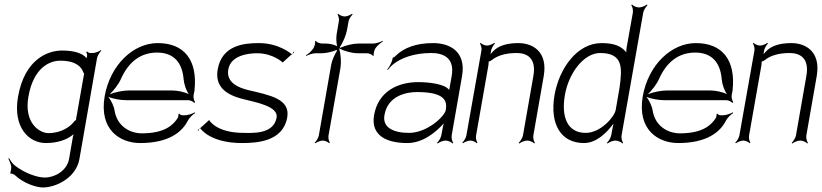

<svg xmlns="http://www.w3.org/2000/svg" viewBox="-20 -623 3643 851"><path d="M106 -195C128 -321 198 -354 247 -354C319 -354 342 -324 349 -303C350 -302 351 -298 353 -296C352 -293 350 -283 350 -281L320 -111C319 -108 317 -96 317 -92L310 -86C292 -62 253 -33 194 -33C156 -33 85 -77 106 -195ZM60 -195C36 -57 109 11 183 11C234 11 277 -3 306 -28C304 -22 303 -15 302 -10L286 82C276 136 220 164 179 164C143 164 84 142 44 109C34 101 25 86 20 78L17 80C21 89 28 103 30 116C30 121 28 142 25 144L27 147C30 144 44 151 47 154C84 189 140 208 171 208C233 207 318 162 332 82L410 -365C412 -376 422 -392 429 -398L427 -401C420 -395 402 -388 391 -388H380C374 -388 368 -392 366 -395L362 -392C364 -389 367 -382 366 -377L364 -365C345 -388 307 -399 255 -399C189 -399 89 -358 60 -195Z M466 -205C484 -222 506 -250 516 -273C549 -347 602 -390 676 -390C752 -390 788 -344 794 -271C796 -249 805 -222 817 -206C798 -215 767 -222 744 -222H550C526 -222 490 -215 466 -205ZM444 -197C418 -47 513 11 601 11C727 11 787 -37 813 -89C820 -102 835 -116 845 -122L843 -125C833 -119 812 -112 799 -112H788C784 -112 776 -116 775 -119L771 -118C772 -114 770 -103 767 -99C749 -72 714 -32 609 -32C554 -32 499 -65 488 -132C485 -153 472 -179 460 -194C480 -185 515 -179 538 -179H814C824 -179 837 -172 841 -167L845 -170C841 -175 836 -190 838 -201L842 -222C857 -361 793 -432 679 -432C571 -432 469 -336 444 -197Z M1273 -382C1275 -381 1277 -383 1277 -385ZM1277 -385 1284 -391 1281 -394C1279 -392 1278 -388 1277 -385ZM867 -55C867 -55 868 -55 868 -54C870 -51 913 11 1052 11C1120 11 1234 4 1253 -102C1268 -185 1176 -201 1079 -224C1039 -234 981 -256 992 -316C1003 -378 1082 -387 1119 -387C1191 -387 1233 -346 1233 -346C1250 -362 1264 -374 1273 -382C1273 -382 1274 -383 1273 -383C1270 -385 1217 -432 1127 -432C1060 -432 964 -422 945 -316C932 -242 977 -204 1057 -184C1112 -170 1215 -152 1206 -102C1193 -26 1096 -34 1060 -34C937 -34 907 -91 907 -91C890 -75 876 -63 867 -55ZM863 -52 867 -55C865 -56 865 -55 863 -52ZM856 -46 859 -43C861 -45 861 -49 863 -52Z M1336 -378 1337 -375C1347 -380 1365 -387 1379 -387H1406C1424 -387 1453 -393 1473 -402L1472 -401L1473 -399L1475 -400C1463 -382 1451 -354 1448 -336L1393 -22C1391 -11 1381 4 1375 9L1378 12C1384 7 1400 0 1411 0C1421 0 1435 7 1439 12L1442 9C1438 4 1434 -11 1436 -22L1489 -322C1493 -347 1491 -384 1483 -407C1484 -407 1484 -408 1485 -408C1506 -396 1541 -387 1565 -387H1606C1615 -387 1631 -381 1633 -375L1637 -377C1634 -383 1639 -401 1644 -409C1652 -421 1668 -434 1677 -439L1676 -442C1666 -437 1648 -430 1634 -430H1568C1546 -430 1511 -422 1488 -411L1486 -414C1501 -435 1514 -468 1518 -490L1525 -529C1527 -539 1537 -554 1543 -559L1540 -562C1534 -557 1518 -550 1508 -550C1497 -550 1483 -557 1479 -562L1476 -559C1480 -554 1484 -539 1482 -529L1472 -471C1470 -457 1470 -435 1474 -420L1473 -419C1459 -426 1438 -430 1424 -430H1407C1398 -430 1382 -436 1380 -442L1376 -440C1379 -434 1374 -416 1369 -409C1361 -396 1345 -383 1336 -378ZM1482 -409H1483L1482 -408Z M1684 -113C1699 -200 1783 -215 1828 -215C1950 -215 1963 -177 1956 -136C1951 -106 1872 -34 1793 -34C1725 -34 1674 -57 1684 -113ZM1638 -113C1622 -20 1697 11 1785 11C1852 11 1908 -33 1947 -76C1944 -67 1942 -57 1941 -49L1936 -23C1934 -12 1924 4 1917 10L1920 13C1927 7 1944 0 1955 0C1966 0 1981 7 1986 13L1989 10C1984 4 1980 -12 1982 -23L2028 -286C2047 -396 1972 -432 1900 -432C1825 -432 1771 -412 1733 -375C1732 -373 1724 -367 1723 -369L1720 -366C1721 -365 1717 -350 1715 -347C1710 -335 1703 -323 1696 -315L1699 -313C1703 -319 1712 -329 1720 -336C1758 -367 1816 -388 1892 -388C1940 -388 1997 -370 1982 -286L1971 -224C1953 -250 1886 -259 1833 -259C1746 -259 1657 -220 1638 -113Z M2029 9 2032 12C2038 7 2054 0 2065 0C2075 0 2089 7 2093 12L2096 9C2092 4 2088 -11 2090 -22L2144 -329C2145 -332 2146 -344 2146 -350C2150 -351 2156 -354 2159 -356C2183 -376 2220 -388 2270 -388C2311 -388 2359 -370 2344 -286L2298 -23C2296 -12 2286 4 2279 10L2282 13C2289 7 2306 0 2317 0C2328 0 2343 7 2348 13L2351 10C2346 4 2342 -12 2344 -23L2390 -286C2409 -396 2339 -432 2278 -432C2226 -432 2188 -420 2165 -395C2162 -392 2158 -387 2154 -383L2157 -400C2159 -410 2168 -425 2174 -430L2171 -433C2165 -428 2149 -421 2139 -421C2128 -421 2114 -428 2110 -433L2107 -430C2111 -425 2116 -410 2114 -400L2047 -22C2045 -11 2035 4 2029 9Z M2484 -203C2501 -300 2568 -388 2640 -388C2743 -388 2738 -321 2726 -234L2709 -136C2704 -106 2643 -34 2576 -34C2493 -34 2467 -107 2484 -203ZM2438 -203C2415 -70 2468 11 2568 11C2623 11 2668 -33 2699 -75C2697 -67 2695 -57 2694 -50L2689 -23C2687 -12 2677 4 2670 10L2673 13C2680 7 2697 0 2708 0C2719 0 2734 7 2739 13L2742 10C2737 4 2733 -12 2735 -23L2831 -567C2833 -578 2843 -594 2850 -600L2847 -603C2840 -597 2823 -590 2812 -590C2801 -590 2786 -597 2781 -603L2778 -600C2783 -594 2787 -578 2785 -567L2757 -410C2756 -404 2756 -397 2756 -391C2734 -418 2704 -432 2646 -432C2538 -432 2459 -320 2438 -203Z M2851 -205C2869 -222 2891 -250 2901 -273C2934 -347 2987 -390 3061 -390C3137 -390 3173 -344 3179 -271C3181 -249 3190 -222 3202 -206C3183 -215 3152 -222 3129 -222H2935C2911 -222 2875 -215 2851 -205ZM2829 -197C2803 -47 2898 11 2986 11C3112 11 3172 -37 3198 -89C3205 -102 3220 -116 3230 -122L3228 -125C3218 -119 3197 -112 3184 -112H3173C3169 -112 3161 -116 3160 -119L3156 -118C3157 -114 3155 -103 3152 -99C3134 -72 3099 -32 2994 -32C2939 -32 2884 -65 2873 -132C2870 -153 2857 -179 2845 -194C2865 -185 2900 -179 2923 -179H3199C3209 -179 3222 -172 3226 -167L3230 -170C3226 -175 3221 -190 3223 -201L3227 -222C3242 -361 3178 -432 3064 -432C2956 -432 2854 -336 2829 -197Z M3239 9 3242 12C3248 7 3264 0 3275 0C3285 0 3299 7 3303 12L3306 9C3302 4 3298 -11 3300 -22L3354 -329C3355 -332 3356 -344 3356 -350C3360 -351 3366 -354 3369 -356C3393 -376 3430 -388 3480 -388C3521 -388 3569 -370 3554 -286L3508 -23C3506 -12 3496 4 3489 10L3492 13C3499 7 3516 0 3527 0C3538 0 3553 7 3558 13L3561 10C3556 4 3552 -12 3554 -23L3600 -286C3619 -396 3549 -432 3488 -432C3436 -432 3398 -420 3375 -395C3372 -392 3368 -387 3364 -383L3367 -400C3369 -410 3378 -425 3384 -430L3381 -433C3375 -428 3359 -421 3349 -421C3338 -421 3324 -428 3320 -433L3317 -430C3321 -425 3326 -410 3324 -400L3257 -22C3255 -11 3245 4 3239 9Z"/></svg>

Font: Armata Saber
Style: RgIta
Weight: 400
Designer: Jasper
Foundry: Cannot Into Space Fonts
Version: Version 0.970